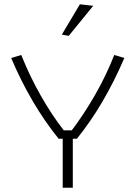

<svg xmlns="http://www.w3.org/2000/svg" viewBox="-20 -874 631 894"><path d="M268 -713 352 -854 414 -847 300 -707ZM272 -228H253Q123 -389 32 -604L79 -618Q118 -520 170 -428.5Q222 -337 277 -267H314Q369 -339 421.5 -430Q474 -521 512 -618L559 -604Q465 -385 338 -228H319V0H272Z"/></svg>

Font: Athiti Light
Style: Regular
Weight: 300
Designer: CadsonDemak Team
Foundry: CadsonDemak
Version: Version 1.033